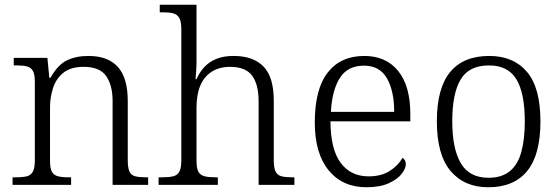

<svg xmlns="http://www.w3.org/2000/svg" viewBox="-20 -780 2359 810"><path d="M33 0V-32H47Q77 -32 94 -36.5Q111 -41 119 -56.5Q127 -72 127 -105V-433Q127 -466 119 -480.5Q111 -495 95 -499.5Q79 -504 53 -504H38V-536H180L188 -452H193Q224 -507 262.5 -525.5Q301 -544 353 -544Q435 -544 477 -498Q519 -452 519 -353V-105Q519 -72 526 -56.5Q533 -41 550 -36.5Q567 -32 595 -32H605V0H455V-354Q455 -420 428 -459Q401 -498 333 -498Q279 -498 248 -473.5Q217 -449 204 -409.5Q191 -370 191 -326V-102Q191 -70 199 -55.5Q207 -41 224 -36.5Q241 -32 270 -32H280V0Z M649 0V-32H665Q694 -32 711.5 -36.5Q729 -41 737 -56.5Q745 -72 745 -105V-655Q745 -689 736.5 -704Q728 -719 711.5 -723.5Q695 -728 669 -728H654V-760H809V-514Q809 -500 808 -485.5Q807 -471 806 -460Q805 -449 805 -446H809Q821 -474 841.5 -496.5Q862 -519 892.5 -531.5Q923 -544 966 -544Q1048 -544 1091.5 -499.5Q1135 -455 1135 -355V-105Q1135 -72 1142.5 -56.5Q1150 -41 1167 -36.5Q1184 -32 1212 -32H1222V0H1071V-352Q1071 -424 1043.5 -461Q1016 -498 951 -498Q906 -498 874 -478Q842 -458 825.5 -420Q809 -382 809 -326V-102Q809 -70 817 -55.5Q825 -41 842.5 -36.5Q860 -32 888 -32H899V0Z M1526 10Q1425 10 1366.5 -61.5Q1308 -133 1308 -263Q1308 -404 1362.5 -474Q1417 -544 1517 -544Q1608 -544 1659.5 -481Q1711 -418 1711 -299V-268H1374Q1375 -149 1417.5 -92.5Q1460 -36 1535 -36Q1589 -36 1624.5 -59Q1660 -82 1678 -114Q1684 -111 1688 -104Q1692 -97 1692 -87Q1692 -69 1674 -46Q1656 -23 1619 -6.5Q1582 10 1526 10ZM1643 -308Q1643 -396 1612.5 -449.5Q1582 -503 1515 -503Q1447 -503 1414 -451.5Q1381 -400 1376 -308Z M2040 10Q1939 10 1881 -58.5Q1823 -127 1823 -268Q1823 -408 1879 -476Q1935 -544 2044 -544Q2146 -544 2203 -477Q2260 -410 2260 -268Q2260 -127 2204 -58.5Q2148 10 2040 10ZM2041 -30Q2097 -30 2131 -58Q2165 -86 2179.5 -139.5Q2194 -193 2194 -268Q2194 -387 2158.5 -445.5Q2123 -504 2043 -504Q1959 -504 1923.5 -445Q1888 -386 1888 -268Q1888 -153 1924 -91.5Q1960 -30 2041 -30Z"/></svg>

Font: Noto Serif Hebrew Light
Style: Regular
Weight: 300
Version: Version 2.003